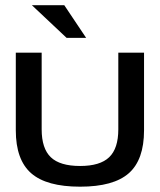

<svg xmlns="http://www.w3.org/2000/svg" viewBox="-20 -700 607 729"><path d="M40 -205.1V-500H138.2V-209Q138.2 -136.2 172.9 -103Q207.5 -69.8 284.2 -69.8Q359.9 -69.8 394.5 -103Q429.2 -136.2 429.2 -209V-500H526.9V-205.1Q526.9 -93.3 469 -42.2Q411.1 8.8 284.2 8.8Q156.7 8.8 98.4 -42.2Q40 -93.3 40 -205.1ZM101.1 -680.2H224.1L307.1 -556.2H232.9Z"/></svg>

Font: LT Wave
Style: Regular
Weight: 400
Designer: Daniel Lyons
Version: Version 2.5 (Glyphs App)